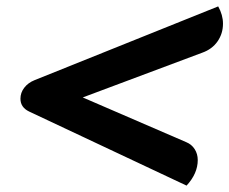

<svg xmlns="http://www.w3.org/2000/svg" viewBox="-20 -592 718 601"><path d="M71 -243Q44 -256 44 -283Q44 -302 56 -317.5Q68 -333 88 -341L663 -572Q678 -545 678 -518Q678 -487 661 -462.5Q644 -438 613 -427L239 -287L563 -147Q580 -140 589.5 -125Q599 -110 599 -91Q599 -49 564 -11Z"/></svg>

Font: K2D
Style: Bold Italic
Weight: 700
Italic angle: -10°
Designer: Katatrad Aksorn Co.,Ltd.
Foundry: Cadson Demak Co.,Ltd.
Version: Version 1.000; ttfautohint (v1.6)